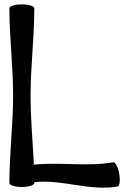

<svg xmlns="http://www.w3.org/2000/svg" viewBox="-20 -838 608 879"><path d="M23 -800C23 -666 40 -534 40 -400C40 -266 23 -134 23 0C23 10 49 18 80 18C111 18 137 10 137 0V-4C264 -18 391 38 518 16C528 14 531 -12 526 -43C520 -74 508 -97 498 -95C379 -74 255 -97 135 -84C130 -189 120 -294 120 -400C120 -534 137 -666 137 -800C137 -810 111 -818 80 -818C49 -818 23 -810 23 -800Z"/></svg>

Font: Nupuram SemiBold
Style: Regular
Weight: 600
Designer: Santhosh Thottingal (santhosh.thottingal@gmail.com)
Foundry: SMC
Version: Version 1.000